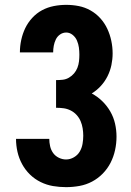

<svg xmlns="http://www.w3.org/2000/svg" viewBox="-20 -763 540 791"><path d="M252 8Q225 8 198.5 3.5Q172 -1 147.5 -13Q123 -25 103.5 -44Q84 -63 71 -87Q58 -111 52 -137.5Q46 -164 46 -191H183Q183 -176 186.5 -160.5Q190 -145 199 -132.5Q208 -120 222.5 -113Q237 -106 252 -106Q269 -106 284.5 -115Q300 -124 308.5 -138.5Q317 -153 320 -170Q323 -187 323 -204Q323 -219 320.5 -234.5Q318 -250 312 -264Q306 -278 295.5 -289.5Q285 -301 271 -308Q257 -315 242 -317Q227 -319 211 -319V-433Q225 -433 238.5 -434.5Q252 -436 264 -443Q276 -450 285 -460.5Q294 -471 299 -484Q304 -497 305.5 -510.5Q307 -524 307 -538Q307 -553 305 -567.5Q303 -582 297 -596Q291 -610 279 -619.5Q267 -629 253 -629Q239 -629 227.5 -621Q216 -613 210 -600.5Q204 -588 201.5 -574.5Q199 -561 199 -547H62V-548Q62 -573 67.5 -598.5Q73 -624 84 -647Q95 -670 113 -689.5Q131 -709 153.5 -721Q176 -733 201.5 -738Q227 -743 253 -743Q279 -743 304.5 -738Q330 -733 353 -720Q376 -707 393.5 -687.5Q411 -668 422 -644.5Q433 -621 438.5 -595Q444 -569 444 -543Q444 -519 439 -495Q434 -471 423 -449Q412 -427 395.5 -409Q379 -391 358 -378Q382 -365 401.5 -346Q421 -327 434.5 -303.5Q448 -280 454 -253.5Q460 -227 460 -200Q460 -172 454 -144.5Q448 -117 435.5 -92.5Q423 -68 403.5 -48Q384 -28 359.5 -15Q335 -2 307.5 3Q280 8 252 8Z"/></svg>

Font: Iosevka Curly Heavy
Style: Regular
Weight: 900
Monospace: yes
Designer: Belleve Invis
Foundry: Belleve Invis
Version: Version 22.1.2; ttfautohint (v1.8.4)